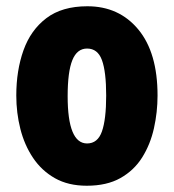

<svg xmlns="http://www.w3.org/2000/svg" viewBox="-20 -583 556 613"><path d="M483 -278Q483 -225 471.5 -173.5Q460 -122 434 -80.5Q408 -39 364.5 -14.5Q321 10 257 10Q198 10 155.5 -14Q113 -38 85.5 -79Q58 -120 45 -171.5Q32 -223 32 -278Q32 -358 55 -422.5Q78 -487 128 -525Q178 -563 259 -563Q360 -563 421.5 -489Q483 -415 483 -278ZM196 -276Q196 -125 258 -125Q292 -125 305.5 -163.5Q319 -202 319 -278Q319 -354 305.5 -391Q292 -428 258 -428Q226 -428 211 -391Q196 -354 196 -276Z"/></svg>

Font: Noto Sans Gurmukhi UI ExtraCondensed Black
Style: Regular
Weight: 900
Width: 2
Designer: Jelle Bosma - Monotype Design Team
Foundry: Monotype Imaging Inc.
Version: Version 2.004; ttfautohint (v1.8.4.7-5d5b)